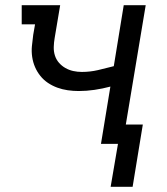

<svg xmlns="http://www.w3.org/2000/svg" viewBox="-20 -550 640 734"><path d="M487 164H403L431 0H366L402 -219Q372 -211 341.5 -206.5Q311 -202 281 -202Q260 -202 239 -205Q218 -208 199 -215Q180 -222 163.5 -233Q147 -244 134.5 -259.5Q122 -275 114 -293.5Q106 -312 103 -332.5Q100 -353 102 -374Q104 -395 107 -417L114 -457H63V-530H210L189 -405Q186 -388 185.5 -370.5Q185 -353 190 -337.5Q195 -322 205.5 -310Q216 -298 230 -290Q244 -282 260 -278.5Q276 -275 293 -275Q324 -275 354.5 -282Q385 -289 415 -297L453 -530H537L461 -74H526Z"/></svg>

Font: Iosevka Curly Slab Extended
Style: Italic
Weight: 400
Width: 7
Italic angle: -9°
Monospace: yes
Designer: Belleve Invis
Foundry: Belleve Invis
Version: Version 11.1.0; ttfautohint (v1.8.3)